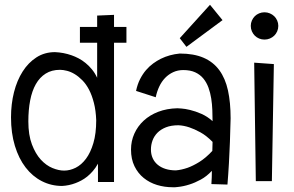

<svg xmlns="http://www.w3.org/2000/svg" viewBox="-20 -767 1225 800"><path d="M455.1 -588.9V-8.8H388.2V-85Q378.4 -67.4 366.9 -54.2Q355.5 -41 343.3 -31.2Q331.1 -21.5 318.6 -14.9Q306.2 -8.3 294.4 -3.9Q267.6 6.3 238.8 7.8Q193.4 7.8 154.3 -12.2Q115.2 -32.2 86.7 -69.3Q58.1 -106.4 42 -159.4Q25.9 -212.4 25.9 -277.8Q25.9 -333.5 38.3 -382.8Q50.8 -432.1 74.5 -469.2Q98.1 -506.3 132.1 -528.1Q166 -549.8 209 -549.8Q245.1 -548.3 278.3 -536.6Q292.5 -531.7 307.4 -523.9Q322.3 -516.1 336.4 -504.6Q350.6 -493.2 363 -478Q375.5 -462.9 384.8 -442.9V-588.9H313V-654.8H384.8V-702.1L455.1 -705.1V-654.8H506.8V-588.9ZM380.9 -266.1Q379.4 -306.6 371.3 -338.1Q363.3 -369.6 351.1 -393.1Q338.9 -416.5 323.2 -432.4Q307.6 -448.2 291.5 -458Q275.4 -467.8 259.3 -471.9Q243.2 -476.1 230 -476.1Q195.3 -476.1 170.4 -460.4Q145.5 -444.8 129.4 -416.5Q113.3 -388.2 105.7 -348.6Q98.1 -309.1 98.1 -261.2Q98.1 -204.6 113 -165.3Q127.9 -126 150.1 -101.8Q172.4 -77.6 198.5 -66.9Q224.6 -56.2 247.1 -56.2Q271.5 -56.2 295.4 -68.1Q319.3 -80.1 338.4 -105.7Q357.4 -131.3 369.1 -170.9Q380.9 -210.4 380.9 -266.1Z M940.9 -273.9Q939.9 -224.6 938 -175.8Q937 -154.8 936 -131.8Q935.1 -108.9 933.8 -85.7Q932.6 -62.5 930.9 -40Q929.2 -17.6 927.7 2L860.8 0Q861.8 -14.2 862.3 -27.8Q862.8 -41.5 862.8 -55.2Q840.8 -31.7 816.4 -18.6Q792 -5.4 770 1.5Q744.6 9.8 719.7 12.2Q714.4 13.2 709.7 13.2Q705.1 13.2 699.7 13.2Q665.5 13.2 634.3 3.7Q603 -5.9 578.9 -25.4Q554.7 -44.9 540.3 -74.5Q525.9 -104 525.9 -144Q525.9 -179.2 539.8 -210.2Q553.7 -241.2 578.9 -264.4Q604 -287.6 639.6 -301.3Q675.3 -314.9 718.8 -315.9Q720.2 -315.9 735.4 -314.9Q750.5 -314 772.2 -308.8Q793.9 -303.7 819.1 -292.7Q844.2 -281.7 865.7 -262.2Q865.7 -284.2 864.7 -308.6Q863.8 -333 860.1 -356.7Q856.4 -380.4 848.6 -401.9Q840.8 -423.3 827.4 -439.7Q814 -456.1 793.5 -465.6Q772.9 -475.1 743.7 -475.1Q720.7 -475.1 701.7 -466.3Q682.6 -457.5 668 -442.4Q653.3 -427.2 643.6 -406.5Q633.8 -385.7 628.9 -361.8L546.9 -388.2Q552.7 -416 563.7 -437.5Q574.7 -459 588.6 -475.1Q602.5 -491.2 618.4 -502.7Q634.3 -514.2 649.9 -522Q686.5 -540 729 -543.9Q787.6 -543.9 828.1 -526.4Q868.7 -508.8 893.8 -474.6Q918.9 -440.4 929.9 -390.1Q940.9 -339.8 940.9 -273.9ZM864.7 -138.2Q864.7 -147.9 865.2 -157.5Q865.7 -167 865.7 -175.8Q839.8 -202.1 814.7 -215.8Q789.6 -229.5 769 -236.3Q745.6 -244.1 723.6 -245.1Q693.4 -245.1 671.6 -236.6Q649.9 -228 636 -213.9Q622.1 -199.7 615.5 -181.6Q608.9 -163.6 608.9 -144Q608.9 -124 616.2 -107.9Q623.5 -91.8 637 -80.6Q650.4 -69.3 669.7 -63.2Q689 -57.1 712.9 -57.1Q736.3 -59.1 761.7 -67.9Q783.7 -75.7 810.3 -92Q836.9 -108.4 864.7 -138.2ZM756.8 -571.8 729 -607.9 855 -747.1 907.2 -683.1Z M1139.6 -659.2Q1139.6 -647 1135 -636.5Q1130.4 -626 1122.6 -618.4Q1114.7 -610.8 1104.2 -606.4Q1093.8 -602.1 1082 -602.1Q1070.3 -602.1 1059.8 -606.4Q1049.3 -610.8 1041.7 -618.4Q1034.2 -626 1029.5 -636.5Q1024.9 -647 1024.9 -659.2Q1024.9 -670.9 1029.5 -681.4Q1034.2 -691.9 1041.7 -699.5Q1049.3 -707 1059.8 -711.4Q1070.3 -715.8 1082 -715.8Q1093.8 -715.8 1104.2 -711.4Q1114.7 -707 1122.6 -699.5Q1130.4 -691.9 1135 -681.4Q1139.6 -670.9 1139.6 -659.2ZM1121.1 -500 1112.8 -12.2H1045.9L1039.1 -505.9Z"/></svg>

Font: Englebert
Style: Regular
Weight: 400
Designer: Astigmatic (AOETI)
Foundry: Astigmatic (AOETI)
Version: Version 1.000